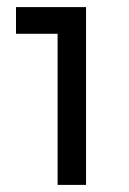

<svg xmlns="http://www.w3.org/2000/svg" viewBox="-20 -520 362 540"><path d="M25 -425V-500H222V0H142V-425Z"/></svg>

Font: Syne
Style: Regular
Weight: 400
Designer: Lucas Descroix
Foundry: Bonjour Monde
Version: Version 2.200